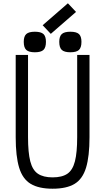

<svg xmlns="http://www.w3.org/2000/svg" viewBox="-20 -1134 640 1168"><path d="M300 14Q216 14 166.8 -15.5Q117.5 -45 96.5 -114Q75.5 -183 75.5 -299.5V-800H150.5V-299.5Q150.5 -206 164.2 -152.5Q178 -99 210.8 -77Q243.5 -55 300 -55Q357.5 -55 389.8 -77Q422 -99 435.8 -152.5Q449.5 -206 449.5 -299.5V-800H524.5V-299.5Q524.5 -183 503.5 -114Q482.5 -45 433.8 -15.5Q385 14 300 14ZM408 -816Q371.5 -816 356 -830.2Q340.5 -844.5 340.5 -879.5Q340.5 -913 356 -927Q371.5 -941 408 -941Q445 -941 460.2 -927Q475.5 -913 475.5 -879.5Q475.5 -844.5 460.2 -830.2Q445 -816 408 -816ZM192 -816Q155.5 -816 140 -830.2Q124.5 -844.5 124.5 -879.5Q124.5 -913 140 -927Q155.5 -941 192 -941Q229 -941 244.2 -927Q259.5 -913 259.5 -879.5Q259.5 -844.5 244.2 -830.2Q229 -816 192 -816ZM289 -928 239.5 -980.5 393 -1114 442.5 -1061.5Z"/></svg>

Font: Victor Mono Thin
Style: Regular
Weight: 100
Monospace: yes
Designer: Rune Bjørnerås
Version: Version 1.561;gftools[0.9.30]